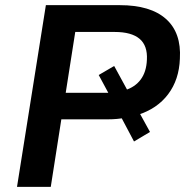

<svg xmlns="http://www.w3.org/2000/svg" viewBox="-20 -725 719 745"><path d="M46 0 158 -705H445Q564 -705 624 -651.5Q684 -598 678 -497Q675 -416 632.5 -359.5Q590 -303 514 -279L518 -293L562 -213L500 -176L446 -278L465 -268Q450 -265 433.5 -263.5Q417 -262 400 -262H218L177 0ZM235 -365H402Q410 -365 417.5 -365.5Q425 -366 432 -367L412 -343L363 -434L423 -469L477 -370L465 -375Q504 -387 526 -416.5Q548 -446 550 -493Q553 -548 521.5 -574.5Q490 -601 425 -601H272Z"/></svg>

Font: Nunito Sans 10pt
Style: Bold Italic
Weight: 700
Italic angle: -9°
Designer: Vernon Adams
Foundry: Vernon Adams
Version: Version 3.101;gftools[0.9.27]